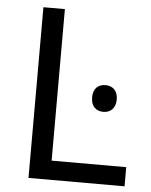

<svg xmlns="http://www.w3.org/2000/svg" viewBox="-52 -757 628 800"><g transform="rotate(5 262.0 -357.0)"><path d="M499 0V-80.1H187V-713.9H97.2V0ZM332 -357.4C332 -318.8 354.5 -301.3 383.8 -301.3C411.1 -301.3 435.1 -318.8 435.1 -357.4C435.1 -396.5 411.1 -413.1 383.8 -413.1C354.5 -413.1 332 -396.5 332 -357.4Z"/></g></svg>

Font: Noto Reveo Sans
Style: Regular
Weight: 400
Designer: Monotype Design team
Foundry: Monotype Imaging Inc.
Version: Version 1.04